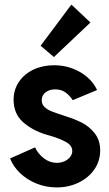

<svg xmlns="http://www.w3.org/2000/svg" viewBox="-20 -819 481 847"><path d="M24.4 -120.1 134.8 -168.9Q147.5 -140.6 173.6 -120.6Q199.7 -100.6 230.5 -100.6Q249.5 -100.6 265.1 -107.9Q280.8 -115.2 289.8 -127.2Q298.8 -139.2 298.8 -152.3Q298.8 -177.7 270.3 -193.1Q241.7 -208.5 196.3 -221.7Q191.9 -222.7 188.5 -223.9Q185.1 -225.1 182.6 -225.6Q120.6 -244.6 80.3 -281.5Q40 -318.4 40 -378.9Q40 -423.3 63.5 -458Q86.9 -492.7 127.7 -512Q168.5 -531.2 218.8 -531.2Q262.2 -531.2 300 -516.8Q337.9 -502.4 366 -477.8Q394 -453.1 408.2 -421.9L300.8 -377Q289.1 -396 270 -410.4Q251 -424.8 223.6 -424.8Q197.8 -424.8 180.9 -411.6Q164.1 -398.4 164.1 -377Q164.1 -358.9 176.3 -347.2Q188.5 -335.4 207.5 -327.9Q226.6 -320.3 268.6 -306.6Q309.1 -293.9 340.8 -278.1Q372.6 -262.2 397.2 -231.7Q421.9 -201.2 421.9 -155.3Q421.9 -108.4 396 -71.3Q370.1 -34.2 326.2 -13.2Q282.2 7.8 230.5 7.8Q183.6 7.8 141.6 -9Q99.6 -25.9 68.8 -55.2Q38.1 -84.5 24.4 -120.1ZM159.2 -617.2 294.9 -798.8 378.9 -719.7 217.8 -567.4Z"/></svg>

Font: Reddit Sans Chocolate
Style: Bold
Weight: 700
Designer: Stephen Hutchings
Foundry: Reddit
Version: Version 1.011